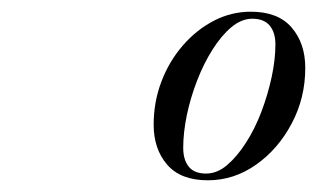

<svg xmlns="http://www.w3.org/2000/svg" viewBox="-20 -783 542 328"><path d="M335 -475Q288.5 -475 265.5 -501.8Q242.5 -528.5 242.5 -570Q242.5 -609 255.8 -643.8Q269 -678.5 292.5 -705.5Q316 -732.5 345.8 -747.8Q375.5 -763 408.5 -763Q455 -763 478.2 -736Q501.5 -709 501.5 -667Q501.5 -615.5 478.2 -571.8Q455 -528 417.2 -501.5Q379.5 -475 335 -475ZM332 -486.5Q351 -486.5 368 -501Q385 -515.5 400.2 -539.2Q415.5 -563 426.5 -592Q437.5 -621 444 -651Q450.5 -681 450.5 -707Q450.5 -727.5 440.8 -739.2Q431 -751 411 -751Q392.5 -751 375.2 -736.5Q358 -722 343 -698.2Q328 -674.5 316.8 -645.5Q305.5 -616.5 299.2 -586.5Q293 -556.5 293 -530.5Q293 -510 302.5 -498.2Q312 -486.5 332 -486.5Z"/></svg>

Font: Bodoni Moda 11pt Medium
Style: Italic
Weight: 500
Italic angle: -13°
Designer: Owen Earl
Foundry: indestructible type
Version: Version 2.004